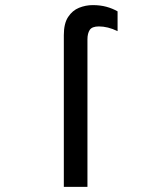

<svg xmlns="http://www.w3.org/2000/svg" viewBox="-20 -732 656 752"><path d="M230 0V-594.5Q230 -640 246.8 -665.5Q263.5 -691 289.5 -701.5Q315.5 -712 343.5 -712Q372.5 -712 396.5 -705.5Q420.5 -699 440.5 -687.5V-610Q421 -619.5 402.8 -624Q384.5 -628.5 367.5 -628.5Q340.5 -628.5 331.5 -614.8Q322.5 -601 322.5 -578V0Z"/></svg>

Font: Overpass Mono Light Medium
Style: Regular
Weight: 500
Monospace: yes
Version: Version 4.000